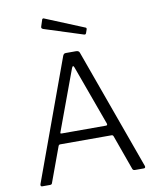

<svg xmlns="http://www.w3.org/2000/svg" viewBox="-101 -1042 919 1120"><g transform="rotate(-10 358.0 -482.0)"><path d="M49 -14 310 -729Q313 -736 317 -739Q321 -742 328 -742H388Q405 -742 409 -729L667 -14Q668 -12 668 -9Q668 0 659 0H607Q595 0 592 -9L518 -215Q515 -223 507 -223H203Q195 -223 192 -215L116 -8Q114 0 103 0H57Q52 0 49.5 -3.5Q47 -7 49 -14ZM485 -284Q495 -284 492 -295L363 -650Q360 -659 356 -659Q352 -659 348 -649L217 -294Q215 -290 215 -288Q215 -284 223 -284ZM236 -963 467 -868Q474 -865 471 -856L464 -836Q462 -831 459 -829.5Q456 -828 450 -830L222 -903Q215 -906 213 -909.5Q211 -913 213 -919L226 -959Q229 -965 236 -963Z"/></g></svg>

Font: Libre Franklin Light
Style: Regular
Weight: 300
Designer: Pablo Impallari, Rodrigo Fuenzalida
Foundry: Impallari Type
Version: Version 1.002; ttfautohint (v1.5)